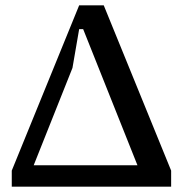

<svg xmlns="http://www.w3.org/2000/svg" viewBox="-20 -698 684 718"><path d="M251 -444 106 -80H494L291 -589H276ZM24 0V-60L276 -678H368L620 -60V0Z"/></svg>

Font: Source Serif 4 Caption
Style: Regular
Weight: 400
Designer: Frank Grießhammer
Foundry: Adobe Systems Incorporated
Version: Version 4.004;hotconv 1.0.117;makeotfexe 2.5.65602